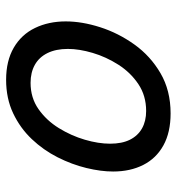

<svg xmlns="http://www.w3.org/2000/svg" viewBox="5 -564 578 628"><g transform="rotate(90 294.0 -250.0)"><path d="M241 19Q179 19 136 -6Q93 -31 71.5 -75.5Q50 -120 50 -176Q50 -229 69 -288.5Q88 -348 125.5 -400.5Q163 -453 219.5 -486Q276 -519 351 -519Q413 -519 455.5 -495.5Q498 -472 519.5 -429.5Q541 -387 541 -331Q541 -291 529.5 -243.5Q518 -196 494.5 -149.5Q471 -103 435 -65Q399 -27 350.5 -4Q302 19 241 19ZM251 -61Q300 -61 337 -87Q374 -113 399 -153.5Q424 -194 437 -238.5Q450 -283 450 -321Q450 -360 437 -386Q424 -412 400 -425.5Q376 -439 343 -439Q293 -439 255 -413.5Q217 -388 191.5 -348Q166 -308 153 -264Q140 -220 140 -183Q140 -144 153.5 -116.5Q167 -89 192 -75Q217 -61 251 -61Z"/></g></svg>

Font: Playwrite CU
Style: Regular
Weight: 400
Designer: Veronika Burian, José Scaglione
Foundry: TypeTogether
Version: Version 1.002